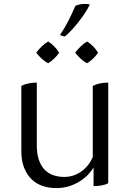

<svg xmlns="http://www.w3.org/2000/svg" viewBox="-20 -944 664 981"><path d="M308 -40Q356 -40 395 -67.5Q434 -95 454 -142V-505Q471 -514 491.5 -518Q512 -522 533 -522V-8Q519 0 498.5 3.5Q478 7 458 7V-88Q448 -71 430.5 -52.5Q413 -34 389 -18.5Q365 -3 334.5 7Q304 17 267 17Q230 17 197.5 6Q165 -5 141 -28.5Q117 -52 103 -87.5Q89 -123 89 -172V-505Q106 -514 126.5 -518Q147 -522 168 -522V-202Q168 -157 179 -126Q190 -95 209 -76Q228 -57 253.5 -48.5Q279 -40 308 -40ZM439 -921Q429 -900 413.5 -876.5Q398 -853 380.5 -831Q363 -809 345 -789.5Q327 -770 312 -758Q305 -758 298 -760.5Q291 -763 287 -766Q309 -798 328.5 -836Q348 -874 365 -914Q375 -919 387.5 -921.5Q400 -924 414 -924Q428 -924 439 -921ZM282 -675Q278 -668 271 -660Q264 -652 256.5 -644.5Q249 -637 241 -631Q233 -625 226 -621Q211 -628 193.5 -644Q176 -660 165 -675Q177 -691 193.5 -707Q210 -723 226 -732Q240 -724 256.5 -707.5Q273 -691 282 -675ZM481 -675Q477 -668 470 -660Q463 -652 455.5 -644.5Q448 -637 440 -631Q432 -625 425 -621Q410 -628 392.5 -644Q375 -660 364 -675Q376 -691 392.5 -707Q409 -723 425 -732Q439 -724 455.5 -707.5Q472 -691 481 -675Z"/></svg>

Font: Gotu
Style: Regular
Weight: 400
Designer: Sarang Kulkarni & Kailash Malviya
Foundry: Ek Type
Version: Version 2.320;hotconv 1.0.109;makeotfexe 2.5.65596; ttfautoh